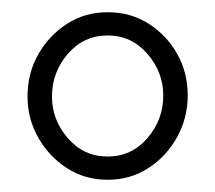

<svg xmlns="http://www.w3.org/2000/svg" viewBox="-20 -726 352 314"><path d="M156 -432Q119 -432 89.5 -451Q60 -470 42.5 -501Q25 -532 25 -568Q25 -606 42.5 -637Q60 -668 89.5 -687Q119 -706 156 -706Q194 -706 223.5 -687Q253 -668 270 -637.5Q287 -607 287 -570Q287 -533 269.5 -501.5Q252 -470 222.5 -451Q193 -432 156 -432ZM156 -470Q195 -470 221 -500Q247 -530 247 -570Q247 -608 221 -638Q195 -668 156 -668Q117 -668 91 -638Q65 -608 65 -568Q65 -530 91 -500Q117 -470 156 -470Z"/></svg>

Font: Quicksand Variable Light
Style: Regular
Weight: 300
Designer: Andrew Paglinawan
Foundry: Andrew Paglinawan
Version: Version 3.004